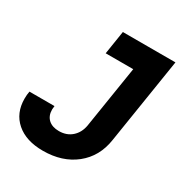

<svg xmlns="http://www.w3.org/2000/svg" viewBox="-172 -858 945 996"><g transform="rotate(30 300.0 -359.5)"><path d="M8 -176Q8 -200 12 -220H162Q160 -204 160 -199Q160 -161 183 -140Q206 -119 246 -119Q292 -119 322.5 -146Q353 -173 361 -218L420 -590H255L277 -730H592L511 -218Q495 -112 418 -50.5Q341 11 225 11Q124 11 66 -39.5Q8 -90 8 -176Z"/></g></svg>

Font: JetBrains Mono Extra Bold
Style: Italic
Weight: 800
Italic angle: -9°
Monospace: yes
Designer: Philipp Nurullin, Konstantin Bulenkov
Foundry: JetBrains
Version: 2.002